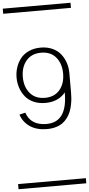

<svg xmlns="http://www.w3.org/2000/svg" viewBox="-82 -1012 694 1497"><g transform="rotate(-5 265.0 -263.5)"><path d="M109.4 -425.3Q109.4 -348.1 150.9 -298.6Q192.4 -249 267.6 -249Q342.8 -249 383.8 -298.3Q424.8 -347.7 424.8 -425.3Q424.8 -502.9 383.8 -552.5Q342.8 -602.1 267.6 -602.1Q192.4 -602.1 150.9 -552.5Q109.4 -502.9 109.4 -425.3ZM267.6 -209Q215.8 -209 175 -227.3Q134.3 -245.6 109.9 -276.9Q85.4 -308.1 73 -345.9Q60.5 -383.8 60.5 -425.3Q60.5 -466.8 73 -504.9Q85.4 -543 109.9 -574Q134.3 -605 175 -623.5Q215.8 -642.1 267.6 -642.1Q319.3 -642.1 359.9 -623.5Q400.4 -605 424.6 -573.7Q448.7 -542.5 461.2 -504.6Q473.6 -466.8 473.6 -425.3V-274.4Q473.6 -249 471.7 -225.8Q469.7 -202.6 464.1 -174.8Q458.5 -147 449.2 -123.8Q439.9 -100.6 423.6 -77.9Q407.2 -55.2 385.7 -39.6Q364.3 -23.9 332.8 -14.4Q301.3 -4.9 262.7 -4.9Q183.6 -4.9 130.9 -39.8Q78.1 -74.7 57.6 -136.2L104.5 -147Q138.7 -44.9 262.7 -44.9Q424.8 -44.9 424.8 -274.4V-277.3Q368.7 -209 267.6 -209ZM0 402.8H530.3V442.9H0ZM0 -970.2H530.3V-930.2H0Z"/></g></svg>

Font: AzarMehrMSRS1
Style: Regular
Weight: 1
Designer: Amin Abedi
Version: Version 1.00